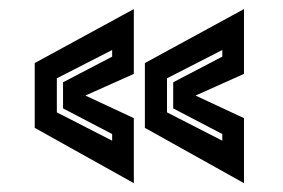

<svg xmlns="http://www.w3.org/2000/svg" viewBox="-20 -522 640 434"><path d="M531.5 -108 307.5 -233V-379.5L531.5 -501.5V-355L422 -306L531.5 -255ZM482.5 -204V-219L371.5 -277V-336L482.5 -394V-409L357.5 -345V-268ZM282.5 -108 58.5 -233V-379.5L282.5 -501.5V-355L173 -306L282.5 -255ZM233.5 -204V-219L122.5 -277V-336L233.5 -394V-409L108.5 -345V-268Z"/></svg>

Font: Tourney Expanded Regular
Style: Bold
Weight: 700
Width: 7
Designer: Tyler Finck
Foundry: Etcetera Type Co
Version: Version 1.010; ttfautohint (v1.8.3)